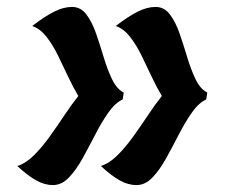

<svg xmlns="http://www.w3.org/2000/svg" viewBox="-20 -594 678 554"><path d="M575 -307Q553 -297 533.5 -269Q514 -241 496 -206Q478 -171 459.5 -137.5Q441 -104 420 -82Q399 -60 374 -60Q349 -60 324.5 -74Q300 -88 271 -115Q296 -123 319 -146Q342 -169 364 -199.5Q386 -230 406.5 -261Q427 -292 447 -317Q432 -342 417.5 -373Q403 -404 388 -434.5Q373 -465 355 -488Q337 -511 314 -519Q349 -546 376.5 -560Q404 -574 429 -574Q454 -574 470.5 -552Q487 -530 498.5 -496.5Q510 -463 520.5 -428Q531 -393 544.5 -365Q558 -337 578 -327ZM334 -307Q312 -297 292.5 -269Q273 -241 255 -206Q237 -171 218.5 -137.5Q200 -104 179 -82Q158 -60 133 -60Q108 -60 83.5 -74Q59 -88 30 -115Q55 -123 78 -146Q101 -169 123 -199.5Q145 -230 165.5 -261Q186 -292 206 -317Q191 -342 176.5 -373Q162 -404 147 -434.5Q132 -465 114 -488Q96 -511 73 -519Q108 -546 135.5 -560Q163 -574 188 -574Q213 -574 229.5 -552Q246 -530 257.5 -496.5Q269 -463 279.5 -428Q290 -393 303.5 -365Q317 -337 337 -327Z"/></svg>

Font: Merienda
Style: Bold
Weight: 700
Designer: Eduardo Rodriguez Tunni
Foundry: Eduardo Rodriguez Tunni
Version: Version 2.001